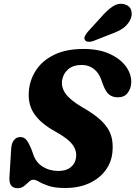

<svg xmlns="http://www.w3.org/2000/svg" viewBox="-20 -973 712 1008"><path d="M322.5 14Q268.5 14 236.2 3.2Q204 -7.5 185.5 -18.5Q167 -29.5 155 -29.5Q143 -29.5 131.5 -18.2Q120 -7 106 4Q92 15 73 15Q50.5 15 39.2 1.8Q28 -11.5 29.5 -42L38.5 -189Q40 -220.5 53 -237Q66 -253.5 86.5 -253.5Q106 -253.5 118.2 -238.8Q130.5 -224 142.5 -195.5L154 -164.5Q167.5 -121 203.8 -98.2Q240 -75.5 286.5 -75.5Q326.5 -75.5 350.5 -94.2Q374.5 -113 379 -144.5Q384.5 -181 360.8 -213.5Q337 -246 269.5 -283Q191.5 -326 157.5 -378.5Q123.5 -431 132.5 -504.5Q139.5 -562 173 -610Q206.5 -658 267.8 -687Q329 -716 419 -716Q499 -716 555.5 -690.2Q612 -664.5 641.2 -624Q670.5 -583.5 669 -540Q668 -508.5 650.2 -485.2Q632.5 -462 599 -462Q572 -462 554.2 -475.5Q536.5 -489 522.5 -524.5L511 -556Q498.5 -591.5 471.8 -611.8Q445 -632 409.5 -632Q364.5 -632 338.2 -609.5Q312 -587 306 -551.5Q300.5 -515.5 324.2 -481.5Q348 -447.5 412 -410Q479 -372 514.8 -336.5Q550.5 -301 562.8 -262.8Q575 -224.5 570.5 -177Q566 -122 534 -78.8Q502 -35.5 447.8 -10.8Q393.5 14 322.5 14ZM510 -882Q541.5 -919 572 -939.2Q602.5 -959.5 635.5 -950Q663 -941.5 669.5 -916.5Q676 -891.5 662 -865.5Q648 -840 624.8 -824Q601.5 -808 561 -793.5L468 -757Q454.5 -752.5 442.2 -753.8Q430 -755 425.5 -764Q420.5 -773.5 426.2 -784.5Q432 -795.5 442 -807.5Z"/></svg>

Font: Fraunces 9pt S100
Style: Bold Italic
Weight: 700
Italic angle: -16°
Version: Version 1.000; ttfautohint (v1.8.3)